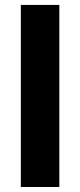

<svg xmlns="http://www.w3.org/2000/svg" viewBox="-20 -747 321 767"><path d="M217 -727.3V0H63.2V-727.3Z"/></svg>

Font: Inter P
Style: Bold
Weight: 700
Designer: Rasmus Andersson
Foundry: rsms
Version: Version 3.018;git-588b23468